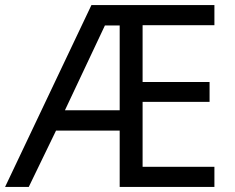

<svg xmlns="http://www.w3.org/2000/svg" viewBox="-21 -734 922 754"><path d="M821 0H449V-221H199L92 0H-1L338 -714H821V-635H539V-412H802V-334H539V-79H821ZM234 -301H449V-634H391Z"/></svg>

Font: Noto Sans Old Italic
Style: Regular
Weight: 400
Designer: Monotype Design Team
Foundry: Monotype Imaging Inc.
Version: Version 2.003; ttfautohint (v1.8.4.7-5d5b)